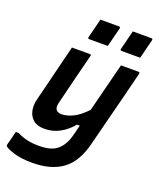

<svg xmlns="http://www.w3.org/2000/svg" viewBox="-189 -856 959 1159"><g transform="rotate(20 290.5 -276.5)"><path d="M148 -536H262Q274 -536 270 -525Q248 -440 228.5 -361.5Q209 -283 188 -197Q172 -136 227 -136Q258 -136 297 -154Q336 -172 383 -221Q402 -298 421.5 -373Q441 -448 463 -536H575Q586 -536 583 -525Q561 -435 541 -357Q521 -279 501 -201Q481 -123 458 -32Q427 93 353.5 146.5Q280 200 160 200Q87 200 40.5 185Q-6 170 -17 159Q-20 154 -19 148Q-13 124 -7.5 104Q-2 84 4 59H22Q57 76 89 83Q121 90 164 90Q205 90 235.5 81Q266 72 287 51Q323 17 339 -50Q343 -65 346.5 -80Q350 -95 354 -109H336Q300 -66 255.5 -42Q211 -18 159 -18Q113 -18 87.5 -39Q62 -60 54.5 -94Q47 -128 56 -166Q74 -236 90 -302.5Q106 -369 124 -439Q130 -463 136 -487Q142 -511 148 -536ZM252 -753H371Q382 -753 379 -742L348 -619H229Q218 -619 221 -630ZM460 -753H579Q590 -753 587 -742L556 -619H437Q426 -619 429 -630Z"/></g></svg>

Font: Recursive Sn Lnr St SmB
Style: Italic
Weight: 600
Italic angle: -15°
Version: Version 1.079;hotconv 1.0.112;makeotfexe 2.5.65598; ttfautoh